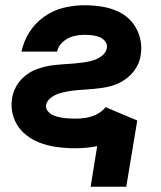

<svg xmlns="http://www.w3.org/2000/svg" viewBox="-20 -558 616 733"><path d="M326 155H462L504 -98L383 -149Q370 -132 350 -122Q330 -112 309.5 -108.5Q289 -105 268 -105Q254 -105 240 -106Q226 -107 212 -109.5Q198 -112 185.5 -117Q173 -122 163.5 -132.5Q154 -143 156 -157Q159 -173 174 -184.5Q189 -196 205 -201Q221 -206 238 -209Q255 -212 271.5 -213.5Q288 -215 304.5 -216Q321 -217 337.5 -218.5Q354 -220 370.5 -222.5Q387 -225 403.5 -229.5Q420 -234 435.5 -241.5Q451 -249 465 -260Q479 -271 490 -285Q501 -299 508 -315Q515 -331 517 -347Q523 -382 514 -415Q505 -448 484.5 -473Q464 -498 434 -512.5Q404 -527 370.5 -532.5Q337 -538 302 -538Q263 -538 223.5 -528.5Q184 -519 149.5 -495Q115 -471 92.5 -435.5Q70 -400 62 -361H198Q202 -382 220 -398Q238 -414 259.5 -419.5Q281 -425 302 -425Q316 -425 330.5 -423.5Q345 -422 358.5 -417Q372 -412 381 -401Q390 -390 388 -375Q385 -357 368.5 -344.5Q352 -332 334 -327Q316 -322 298 -319.5Q280 -317 262 -315.5Q244 -314 226 -313Q208 -312 190 -310Q172 -308 154.5 -304Q137 -300 119.5 -293.5Q102 -287 86 -276Q70 -265 57.5 -250.5Q45 -236 37 -218.5Q29 -201 26 -183Q20 -146 31.5 -111.5Q43 -77 68 -53Q93 -29 126 -15.5Q159 -2 195 3Q231 8 268 8Q289 8 310 6Q331 4 351 0Z"/></svg>

Font: Iosevka Sparkle Extrabold
Style: Italic
Weight: 800
Italic angle: -9°
Designer: Belleve Invis
Foundry: Belleve Invis
Version: Version 4.5.0; ttfautohint (v1.8.3)